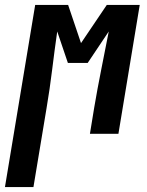

<svg xmlns="http://www.w3.org/2000/svg" viewBox="-73 -540 593 775"><path d="M-53 215 69 -520H202L254 -366L358 -520H491L405 0H290L307 -104Q320 -181 335.5 -258.5Q351 -336 366 -413L281 -286H201L158 -413Q147 -336 137.5 -258.5Q128 -181 115 -104L62 215Z"/></svg>

Font: Iosevka Extrabold
Style: Italic
Weight: 800
Italic angle: -9°
Monospace: yes
Designer: Belleve Invis
Foundry: Belleve Invis
Version: Version 32.5.0; ttfautohint (v1.8.4)